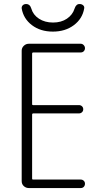

<svg xmlns="http://www.w3.org/2000/svg" viewBox="-20 -952 540 972"><path d="M89.8 -909.2Q88.9 -918.9 95.2 -925.3Q101.6 -931.6 112.3 -931.6Q131.8 -931.6 138.7 -908.2Q147.5 -877 177.2 -857.4Q207 -837.9 248.5 -837.9Q290 -837.9 318.8 -857.4Q347.7 -877 357.4 -908.2Q365.2 -932.6 383.8 -931.6Q393.6 -931.6 400.9 -925.3Q408.2 -918.9 406.2 -909.2Q397.5 -857.4 354 -824.7Q310.5 -792 247.6 -792Q184.6 -792 141.6 -824.7Q98.6 -857.4 89.8 -909.2ZM147.5 -686.5Q143.6 -686.5 142.6 -681.6V-423.8Q142.6 -419.9 147.5 -419.9H379.9Q388.7 -419.9 395 -414.1Q401.4 -408.2 401.4 -398.9Q401.4 -389.6 395 -383.8Q388.7 -377.9 379.9 -377.9H147.5Q143.6 -377.9 142.6 -373V-47.9Q142.6 -43 147.5 -43H388.7Q397.5 -43 403.8 -37.1Q410.2 -31.2 410.2 -22Q410.2 -12.7 404.3 -6.3Q398.4 0 388.7 0H126Q111.3 0 100.6 -9.8Q89.8 -19.5 89.8 -35.2V-695.3Q89.8 -710 100.6 -720.2Q111.3 -730.5 126 -730.5H388.7Q397.5 -730.5 403.8 -723.6Q410.2 -716.8 410.2 -708Q410.2 -699.2 404.3 -692.9Q398.4 -686.5 388.7 -686.5Z"/></svg>

Font: Rounded-L Mgen+ 1mn light
Style: Regular
Weight: 200
Designer: [Source Han Sans]
Ryoko NISHIZUKA  (kana & ideographs); Paul D. Hunt (Latin, Greek & Cyrillic); Wenlong ZHANG  (bopomofo
Version: Version 1.059.20150602